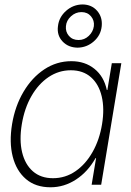

<svg xmlns="http://www.w3.org/2000/svg" viewBox="-20 -814 577 846"><path d="M202.6 11.2Q136.7 11.2 94.5 -24.9Q52.2 -61 36.1 -123.8Q20 -186.5 33.2 -267.1Q46.4 -346.7 83.5 -409.4Q120.6 -472.2 175 -508.3Q229.5 -544.4 294.4 -544.4Q354.5 -544.4 396.2 -510.7Q438 -477.1 450.7 -417.5H453.1L472.7 -535.6H514.6L425.8 0H383.8L403.3 -117.2H400.9Q367.2 -57.1 314.9 -22.9Q262.7 11.2 202.6 11.2ZM213.4 -28.8Q268.1 -28.8 312.7 -59.6Q357.4 -90.3 387.9 -144.3Q418.5 -198.2 429.7 -267.1Q440.9 -335.4 428.2 -389.2Q415.5 -442.9 380.9 -473.6Q346.2 -504.4 292 -504.4Q238.8 -504.4 194.1 -474.4Q149.4 -444.3 118.7 -390.9Q87.9 -337.4 76.2 -267.1Q64.5 -196.8 77.4 -143.1Q90.3 -89.4 125 -59.1Q159.7 -28.8 213.4 -28.8ZM321.8 -604Q280.8 -604.5 255.4 -631.6Q230 -658.7 235.4 -698.7Q239.7 -738.3 271 -766.1Q302.2 -793.9 343.8 -794.4Q384.3 -793.9 408.2 -766.1Q432.1 -738.3 428.2 -698.7Q424.3 -658.7 393.3 -631.6Q362.3 -604.5 321.8 -604ZM326.2 -637.7Q352.1 -637.7 371.1 -655.8Q390.1 -673.8 393.6 -698.7Q396.5 -723.6 380.9 -742.2Q365.2 -760.7 338.9 -760.7Q313 -760.7 292.7 -742.2Q272.5 -723.6 270.5 -698.7Q268.1 -673.8 283.7 -655.8Q299.3 -637.7 326.2 -637.7Z"/></svg>

Font: Inter Display Extra Light
Style: Italic
Weight: 200
Italic angle: -9.39999°
Designer: Rasmus Andersson
Foundry: rsms
Version: Version 4.000;git-4fc901f